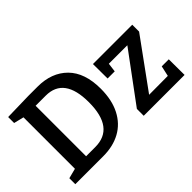

<svg xmlns="http://www.w3.org/2000/svg" viewBox="-99 -1055 1409 1409"><g transform="rotate(-45 605.0 -351.0)"><path d="M350 -702Q496 -702 582 -615.5Q668 -529 668 -363Q668 -247 626 -165Q584 -83 508 -41.5Q432 0 330 0H40V-62L118 -82V-616L40 -635V-697L254 -702ZM336 -89Q536 -89 536 -355Q536 -613 346 -613H241V-89ZM1100 -163H1173L1174 0H750V-71L1031 -451H839L830 -381H756L755 -532H1163V-461L887 -81L1082 -82Z"/></g></svg>

Font: Bitter Pro SemiBold
Style: Regular
Weight: 600
Designer: Sol Matas, and Bitter project Authors
Foundry: Sol Matas
Version: Version 1.010